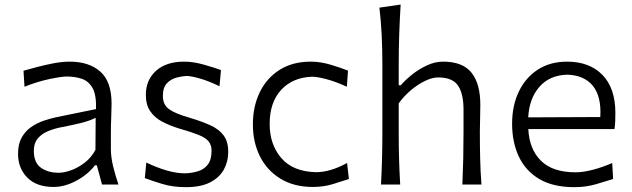

<svg xmlns="http://www.w3.org/2000/svg" viewBox="-20 -794 2717 826"><path d="M210.9 10.3Q137.2 10.3 97.4 -30Q57.6 -70.3 57.6 -132.3Q57.6 -174.3 73.2 -202.1Q88.9 -230 113.8 -247.3Q138.7 -264.6 167.2 -274.4Q195.8 -284.2 221.7 -289.6L393.1 -324.7Q395 -384.3 378.7 -414.3Q362.3 -444.3 333 -454.6Q303.7 -464.8 266.6 -464.8Q245.1 -464.8 193.6 -454.1Q142.1 -443.4 85.4 -420.9L81.1 -489.7Q105 -496.6 139.2 -505.6Q173.3 -514.6 210.2 -521.7Q247.1 -528.8 279.8 -528.8Q362.8 -528.8 411.4 -486.1Q460 -443.4 460 -348.1Q460 -325.2 458.5 -289.6Q457 -253.9 457 -220.2V-153.8Q457 -120.1 465.8 -82Q474.6 -43.9 489.7 0H418.9L396.5 -83H388.7Q356.9 -42 307.4 -15.9Q257.8 10.3 210.9 10.3ZM232.4 -50.8Q255.9 -50.8 285.9 -61.5Q315.9 -72.3 344.2 -94Q372.6 -115.7 390.6 -149.4L391.6 -287.1Q382.8 -282.7 368.4 -277.1Q354 -271.5 326.2 -264.4Q298.3 -257.3 248.5 -247.6Q215.8 -241.7 187.7 -230.2Q159.7 -218.8 142.6 -198.5Q125.5 -178.2 125.5 -145.5Q125.5 -94.2 156 -72.5Q186.5 -50.8 232.4 -50.8Z M779.3 11.2Q724.1 11.2 679 -2.4Q633.8 -16.1 603 -27.8L609.4 -94.7Q652.8 -73.7 695.8 -61Q738.8 -48.3 775.9 -48.3Q807.1 -49.3 833 -57.6Q858.9 -65.9 874.5 -86.7Q890.1 -107.4 890.1 -145.5Q890.1 -170.4 877.2 -186Q864.3 -201.7 833.7 -213.9Q803.2 -226.1 750.5 -241.2Q710.4 -253.4 678 -270.5Q645.5 -287.6 626.5 -315.2Q607.4 -342.8 607.4 -386.2Q607.4 -449.7 651.1 -489.3Q694.8 -528.8 772 -528.8Q811.5 -528.8 856.4 -516.1Q901.4 -503.4 930.7 -492.7L924.3 -422.9Q877.4 -445.8 839.1 -456.5Q800.8 -467.3 782.2 -467.3Q762.7 -466.3 738.8 -460Q714.8 -453.6 697.8 -435.5Q680.7 -417.5 680.7 -380.9Q680.7 -343.8 707 -324.5Q733.4 -305.2 796.9 -287.1Q847.7 -272 884.8 -255.1Q921.9 -238.3 941.9 -211.7Q961.9 -185.1 961.9 -140.1Q961.9 -99.1 943.1 -64.7Q924.3 -30.3 884 -9.5Q843.8 11.2 779.3 11.2Z M1326.7 10.3Q1244.1 10.3 1186.3 -25.4Q1128.4 -61 1098.1 -121.8Q1067.9 -182.6 1067.9 -258.8Q1067.9 -335.4 1097.2 -396.5Q1126.5 -457.5 1182.4 -493.2Q1238.3 -528.8 1316.9 -528.8Q1358.4 -528.8 1402.6 -515.6Q1446.8 -502.4 1477.1 -490.2L1472.2 -420.9Q1421.9 -443.8 1382.6 -453.9Q1343.3 -463.9 1323.7 -463.9Q1239.7 -461.4 1189.9 -407.7Q1140.1 -354 1140.1 -260.7Q1140.1 -172.4 1190.2 -114Q1240.2 -55.7 1339.4 -53.2Q1400.9 -53.2 1473.1 -92.8L1481 -23.9Q1452.6 -14.2 1412.1 -2Q1371.6 10.3 1326.7 10.3Z M1619.1 0Q1622.1 -57.6 1623.5 -111.1Q1625 -164.6 1625 -228.5V-515.1Q1625 -581.1 1622.1 -642.1Q1619.1 -703.1 1612.3 -761.2L1703.6 -774.4Q1699.7 -710.9 1697.5 -647.2Q1695.3 -583.5 1695.3 -515.1V-427.2H1704.1Q1723.1 -449.2 1752.2 -472.7Q1781.2 -496.1 1816.2 -512.5Q1851.1 -528.8 1886.2 -528.8Q1970.7 -528.8 2008.5 -481.2Q2046.4 -433.6 2046.4 -343.3Q2046.4 -310.1 2045.4 -280.8Q2044.4 -251.5 2044.4 -228.5Q2044.4 -164.6 2045.7 -111.1Q2046.9 -57.6 2051.3 0H1969.2Q1971.7 -57.6 1972.9 -110.8Q1974.1 -164.1 1974.1 -226.1V-322.3Q1974.1 -390.6 1950.4 -425.8Q1926.8 -460.9 1864.3 -460.9Q1839.8 -460.9 1808.8 -446Q1777.8 -431.2 1747.8 -406Q1717.8 -380.9 1695.3 -349.1V-226.1Q1695.3 -164.1 1696.8 -110.8Q1698.2 -57.6 1701.7 0Z M2450.7 11.2Q2359.4 11.2 2300 -23.9Q2240.7 -59.1 2211.9 -120.8Q2183.1 -182.6 2183.1 -261.7Q2183.1 -339.4 2211.9 -399.7Q2240.7 -460 2293.7 -494.4Q2346.7 -528.8 2419.9 -528.8Q2516.1 -528.8 2571.8 -471.7Q2627.4 -414.6 2627.4 -308.1Q2627.4 -288.1 2626.7 -271.2Q2626 -254.4 2623.5 -238.8H2252.9Q2256.8 -152.8 2306.9 -102.8Q2356.9 -52.7 2457 -52.7Q2488.8 -52.7 2530.8 -63.7Q2572.8 -74.7 2613.8 -92.8L2617.7 -23.9Q2587.4 -14.2 2543.9 -1.5Q2500.5 11.2 2450.7 11.2ZM2562.5 -290.5Q2567.9 -377.9 2531 -424.1Q2494.1 -470.2 2420.9 -472.7Q2344.7 -470.7 2300.8 -420.7Q2256.8 -370.6 2252.4 -289.1Z"/></svg>

Font: Pinar Regular
Style: Regular
Weight: 400
Designer: Amin Abedi
Version: Version 3.000